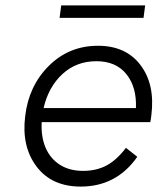

<svg xmlns="http://www.w3.org/2000/svg" viewBox="-20 -679 589 709"><path d="M516 -659 510 -613H200L206 -659ZM539 -254Q537 -237 535 -228H134Q131 -175 148 -134.5Q165 -94 200.5 -71Q236 -48 287 -48Q336 -48 373.5 -68Q411 -88 445 -133L487 -100Q410 10 278 10Q171 10 115 -64Q59 -138 73 -250Q86 -362 160.5 -436Q235 -510 342 -510Q445 -510 499 -438.5Q553 -367 539 -254ZM336 -453Q262 -453 210.5 -405.5Q159 -358 141 -280H482Q485 -358 446.5 -405.5Q408 -453 336 -453Z"/></svg>

Font: Orkney Light
Style: LightItalic
Weight: 300
Designer: Samuel Oakes and Alfredo Marco Pradil
Foundry: Alfredo Marco Pradil
Version: 1.0; ttfautohint (v1.5)